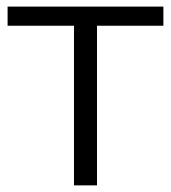

<svg xmlns="http://www.w3.org/2000/svg" viewBox="-20 -559 516 579"><path d="M203.1 0V-481.4H2.9V-539.1H472.7V-481.4H272.5V0Z"/></svg>

Font: Min Sans Light
Style: Regular
Weight: 300
Designer: Jinseong-Kim, NotoSansCJK, Nunito
Foundry: Jinseong-Kim
Version: Version 1.400;Glyphs 3.1.2 (3151)